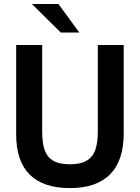

<svg xmlns="http://www.w3.org/2000/svg" viewBox="-20 -921 697 956"><path d="M60.5 -252V-697H190V-267Q190 -209.5 202.2 -174.2Q214.5 -139 244.5 -121Q274.5 -103 328 -103Q381 -103 411.5 -121Q442 -139 454.5 -174.5Q467 -210 467 -266V-697H596V-257Q596 -121.5 528.2 -53Q460.5 15.5 328 15.5Q195.5 15.5 128 -51.5Q60.5 -118.5 60.5 -252ZM139 -901H271L375 -759H282.5Z"/></svg>

Font: HK Grotesk
Style: Bold
Weight: 700
Designer: Alfredo Marco Pradil
Foundry: Hanken Design Co.
Version: Version 3.001